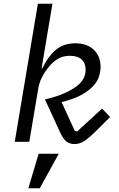

<svg xmlns="http://www.w3.org/2000/svg" viewBox="-20 -760 640 1029"><path d="M183 -740H261L203 -394H207Q235 -454 277 -491Q319 -528 384 -528Q446 -528 482.5 -493.5Q519 -459 519 -401Q519 -378 511 -351.5Q503 -325 480 -299.5Q457 -274 416.5 -251.5Q376 -229 310 -213L381 -58L394 -56L527 -178L570 -133L499 -62Q460 -23 434 -5.5Q408 12 379 12Q353 12 335.5 -2Q318 -16 302 -51L221 -227Q284 -242 325.5 -260.5Q367 -279 392.5 -299Q418 -319 428.5 -341Q439 -363 439 -386Q439 -421 417.5 -441Q396 -461 355 -461Q317 -461 290 -444.5Q263 -428 242 -402Q220 -375 205 -346Q190 -317 185 -285L137 0H59ZM187 64H295L193 249H132Z"/></svg>

Font: IBM Plex Mono
Style: Italic
Weight: 400
Italic angle: -9°
Monospace: yes
Designer: Mike Abbink, Paul van der Laan, Pieter van Rosmalen
Foundry: Bold Monday
Version: Version 2.3